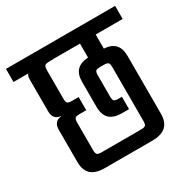

<svg xmlns="http://www.w3.org/2000/svg" viewBox="-165 -757 873 888"><g transform="rotate(-30 271.5 -313.0)"><path d="M335 -481.9V-556.2H189L195.8 -555.2Q158.7 -556.6 149.9 -552.2Q141.1 -547.9 141.1 -523.9V-375Q141.1 -356.4 146.5 -350.8Q151.9 -345.2 169.9 -345.2H206.1V-274.9H169.9Q151.9 -274.9 146.5 -269.3Q141.1 -263.7 141.1 -245.1V-100.1Q141.1 -82 146.5 -76.4Q151.9 -70.8 169.9 -70.8H380.9Q398.9 -70.8 404.5 -76.4Q410.2 -82 410.2 -100.1V-387.2Q410.2 -405.3 404.5 -410.6Q398.9 -416 380.9 -416H361.8Q343.8 -416 338.4 -410.6Q333 -405.3 333 -387.2V-274.9Q333 -256.8 338.4 -251.5Q343.8 -246.1 361.8 -246.1H379.9V-180.2H342.8Q298.8 -180.2 276.9 -200.7Q254.9 -221.2 254.9 -265.1V-397Q254.9 -438.5 274.7 -458.7Q294.4 -479 335 -481.9ZM563 -556.2H418.9V-481Q497.1 -476.6 497.1 -397V-88.9Q497.1 -43.5 472.9 -21.7Q448.7 0 399.9 0H147Q98.1 0 74.5 -21.7Q50.8 -43.5 50.8 -88.9V-259.8Q50.8 -303.7 89.8 -308.1V-310.1Q50.8 -314.5 50.8 -358.9V-529.8Q50.8 -544.9 58.1 -556.2H-20V-626H563Z"/></g></svg>

Font: Teko
Style: Regular
Weight: 400
Designer: Manushi Parikh, Jonny Pinhorn
Foundry: Indian Type Foundry
Version: Version 2.000;PS 1.0;hotconv 1.0.79;makeotf.lib2.5.61930